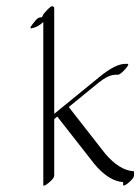

<svg xmlns="http://www.w3.org/2000/svg" viewBox="-20 -575 452 619"><path d="M119.6 -169.9Q119.1 -171.4 119.6 -173.8V-503.9Q100.1 -486.3 81.5 -483.9Q75.2 -482.9 80.1 -490.2Q85 -497.6 93.5 -507.8Q102.1 -518.1 107.9 -518.6Q113.8 -519 115.7 -520Q116.7 -522 118.2 -525.9Q119.6 -529.8 132.6 -543.5Q145.5 -557.1 150.1 -554.7Q154.8 -552.2 154.8 -550.8V-208L302.7 -328.6Q352.5 -369.1 383.8 -369.1H390.6Q398.9 -369.1 383.3 -351.6Q367.7 -334 359.4 -334H352.5Q329.6 -334 297.4 -308.1L201.7 -230L318.8 -80.1Q364.7 -25.9 410.6 -22.9Q412.6 -22.9 412.1 -21V-9.3Q412.1 -1 396 12.7Q379.9 26.4 377 22V12.2Q330.1 8.8 284.2 -46.4L164.6 -199.2L154.8 -191.4V-8.8Q154.8 -0.5 138.4 13.2Q122.1 26.9 119.6 22.5Z"/></svg>

Font: ML-NILA06_NewLipi
Style: Regular
Weight: 400
Designer: CLT@C-DIT
Version: Version ML-NILA06_NewLipi 2.